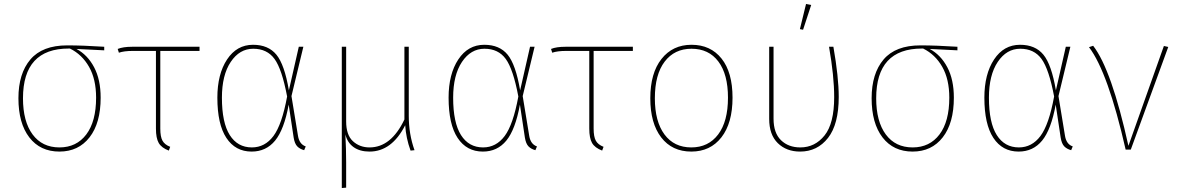

<svg xmlns="http://www.w3.org/2000/svg" viewBox="-20 -755 5938 969"><path d="M465 -262Q465 -355 429.5 -417.5Q394 -480 333 -510H330H327Q96 -510 96 -259Q96 -142 144.5 -76.5Q193 -11 280 -11Q366 -11 415.5 -76.5Q465 -142 465 -262ZM506 -501 366 -508Q422 -478 455 -415.5Q488 -353 488 -262Q488 -134 432 -62Q376 10 280 10Q183 10 128 -61.5Q73 -133 73 -259Q73 -384 133.5 -455Q194 -526 319 -526Q399 -526 506 -519Z M789 -498V-106Q789 -65 800 -45Q811 -25 839 -14L832 5Q795 -9 781 -33.5Q767 -58 767 -106V-498H650Q606 -498 580 -489L574 -508Q601 -519 647 -519H987V-498Z M1258 -509Q1189 -509 1144.5 -442.5Q1100 -376 1100 -262Q1100 -136 1139.5 -73.5Q1179 -11 1251 -11Q1317 -11 1360 -68.5Q1403 -126 1429 -268Q1403 -406 1365.5 -457.5Q1328 -509 1258 -509ZM1257 -529Q1334 -529 1375 -479Q1416 -429 1438 -299L1488 -519H1511L1451 -270L1484 -69Q1491 -27 1523 -16L1515 3Q1493 -3 1480 -16.5Q1467 -30 1462 -61L1437 -227Q1414 -101 1368.5 -45.5Q1323 10 1250 10Q1168 10 1122.5 -59Q1077 -128 1077 -262Q1077 -381 1126 -455Q1175 -529 1257 -529Z M2072 3 2052 5Q2029 -58 2025 -123Q1957 10 1845 10Q1796 10 1764.5 -12.5Q1733 -35 1723 -77Q1727 -2 1727 64V192L1705 194V-519H1727V-142Q1727 -74 1761 -42.5Q1795 -11 1845 -11Q1954 -11 2021 -152V-519H2043V-170Q2043 -78 2072 3Z M2425 -509Q2356 -509 2311.5 -442.5Q2267 -376 2267 -262Q2267 -136 2306.5 -73.5Q2346 -11 2418 -11Q2484 -11 2527 -68.5Q2570 -126 2596 -268Q2570 -406 2532.5 -457.5Q2495 -509 2425 -509ZM2424 -529Q2501 -529 2542 -479Q2583 -429 2605 -299L2655 -519H2678L2618 -270L2651 -69Q2658 -27 2690 -16L2682 3Q2660 -3 2647 -16.5Q2634 -30 2629 -61L2604 -227Q2581 -101 2535.5 -45.5Q2490 10 2417 10Q2335 10 2289.5 -59Q2244 -128 2244 -262Q2244 -381 2293 -455Q2342 -529 2424 -529Z M2976 -498V-106Q2976 -65 2987 -45Q2998 -25 3026 -14L3019 5Q2982 -9 2968 -33.5Q2954 -58 2954 -106V-498H2837Q2793 -498 2767 -489L2761 -508Q2788 -519 2834 -519H3174V-498Z M3470 -509Q3384 -509 3334.5 -444Q3285 -379 3285 -259Q3285 -142 3333.5 -76.5Q3382 -11 3469 -11Q3555 -11 3604.5 -76.5Q3654 -142 3654 -262Q3654 -380 3605.5 -444.5Q3557 -509 3470 -509ZM3470 -529Q3566 -529 3621.5 -459.5Q3677 -390 3677 -262Q3677 -134 3621 -62Q3565 10 3469 10Q3372 10 3317 -61.5Q3262 -133 3262 -259Q3262 -386 3318.5 -457.5Q3375 -529 3470 -529Z M4164 -519H4186Q4213 -365 4213 -266Q4213 -128 4159 -59Q4105 10 4018 10Q3949 10 3905.5 -32.5Q3862 -75 3862 -155V-519H3884V-156Q3884 -84 3921.5 -47.5Q3959 -11 4019 -11Q4093 -11 4141.5 -71.5Q4190 -132 4190 -265Q4190 -371 4164 -519ZM4074 -730 4033 -605 4017 -608 4048 -735Z M4771 -262Q4771 -355 4735.5 -417.5Q4700 -480 4639 -510H4636H4633Q4402 -510 4402 -259Q4402 -142 4450.5 -76.5Q4499 -11 4586 -11Q4672 -11 4721.5 -76.5Q4771 -142 4771 -262ZM4812 -501 4672 -508Q4728 -478 4761 -415.5Q4794 -353 4794 -262Q4794 -134 4738 -62Q4682 10 4586 10Q4489 10 4434 -61.5Q4379 -133 4379 -259Q4379 -384 4439.5 -455Q4500 -526 4625 -526Q4705 -526 4812 -519Z M5129 -509Q5060 -509 5015.5 -442.5Q4971 -376 4971 -262Q4971 -136 5010.5 -73.5Q5050 -11 5122 -11Q5188 -11 5231 -68.5Q5274 -126 5300 -268Q5274 -406 5236.5 -457.5Q5199 -509 5129 -509ZM5128 -529Q5205 -529 5246 -479Q5287 -429 5309 -299L5359 -519H5382L5322 -270L5355 -69Q5362 -27 5394 -16L5386 3Q5364 -3 5351 -16.5Q5338 -30 5333 -61L5308 -227Q5285 -101 5239.5 -45.5Q5194 10 5121 10Q5039 10 4993.5 -59Q4948 -128 4948 -262Q4948 -381 4997 -455Q5046 -529 5128 -529Z M5476 -517 5497 -524Q5590 -404 5675 -19L5854 -523L5876 -518L5687 0H5661Q5572 -391 5476 -517Z"/></svg>

Font: FiraSans
Style: Regular
Weight: 150
Designer: Carrois Corporate & Edenspiekermann AG
Foundry: Carrois Corporate GbR & Edenspiekermann AG
Version: Version 3.106;PS 003.106;hotconv 1.0.70;makeotf.lib2.5.58329